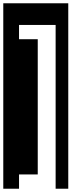

<svg xmlns="http://www.w3.org/2000/svg" viewBox="-30 -937 436 1170"><path d="M386 213H309V-785H86V-698H200V126H86V213H-10V-917H386Z"/></svg>

Font: Zilla Slab Highlight
Style: Bold
Weight: 700
Designer: Typotheque Type Foundry
Foundry: Typotheque type foundry
Version: Version 1.1; 2017; ttfautohint (v1.6)